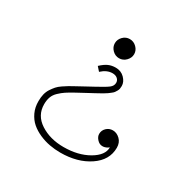

<svg xmlns="http://www.w3.org/2000/svg" viewBox="-141 -579 882 888"><g transform="rotate(30 300.0 -135.0)"><path d="M307.1 -340.8Q286.6 -340.8 271.2 -356.2Q255.9 -371.6 255.9 -392.1Q255.9 -412.1 271 -427.5Q286.1 -442.9 307.1 -442.9Q328.1 -442.9 343.5 -427.5Q358.9 -412.1 358.9 -392.1Q358.9 -372.1 343.5 -356.4Q328.1 -340.8 307.1 -340.8ZM84 16.1Q84 -3.9 88.1 -20.8Q92.3 -37.6 101.3 -51.3Q110.4 -64.9 119.1 -75Q127.9 -85 143.3 -95.5Q158.7 -106 169.4 -112.3Q180.2 -118.7 199.2 -128.9L251 -157.2Q259.3 -161.6 274.4 -169.9Q321.8 -195.3 337.4 -207.3Q353 -219.2 353 -235.8Q353 -249 343 -257.6Q333 -266.1 316.9 -266.1Q286.6 -266.1 258.8 -240.2L240.2 -261.2Q261.2 -280.8 278.3 -288.3Q295.4 -295.9 316.9 -295.9Q345.2 -295.9 364 -276.9Q382.8 -257.8 382.8 -235.8Q382.8 -228 381.6 -221.4Q380.4 -214.8 376.5 -208.3Q372.6 -201.7 369.4 -197Q366.2 -192.4 358.2 -186.3Q350.1 -180.2 345.2 -176.3Q340.3 -172.4 328.6 -165.8Q316.9 -159.2 310.5 -155.5Q304.2 -151.9 288.8 -143.6Q273.4 -135.3 265.1 -130.9L211.9 -102.1Q185.1 -87.4 170.4 -77.6Q155.8 -67.9 140.9 -53.7Q126 -39.6 119.9 -22.7Q113.8 -5.9 113.8 16.1Q113.8 75.7 165.8 109.4Q217.8 143.1 290 143.1Q367.7 143.1 422.4 111.3Q477.1 79.6 477.1 37.1Q476.6 37.6 472.7 40.3Q468.8 43 465.6 44.7Q462.4 46.4 456.5 48.1Q450.7 49.8 443.8 49.8Q427.7 49.8 415.3 36.1Q402.8 22.5 402.8 7.8Q402.8 -11.2 416.7 -24.7Q430.7 -38.1 450.2 -38.1Q471.2 -38.1 488.5 -21.5Q505.9 -4.9 505.9 22.9Q505.9 88.9 443.6 130.9Q381.3 172.9 290 172.9Q260.7 172.9 232.7 167.7Q204.6 162.6 177.2 150.6Q149.9 138.7 129.4 121.1Q108.9 103.5 96.2 76.4Q83.5 49.3 84 16.1Z"/></g></svg>

Font: Compagnon Light
Style: Regular
Weight: 400
Designer: Juliette Duhe, Lea Pradine
Foundry: Velvetyne Type Foundry
Version: Version 1.000;PS 001.000;hotconv 1.0.88;makeotf.lib2.5.64775